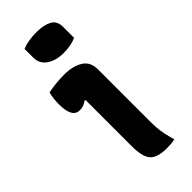

<svg xmlns="http://www.w3.org/2000/svg" viewBox="-250 -807 851 851"><g transform="rotate(-45 175.0 -381.5)"><path d="M130 -111V-401L124 -402Q115 -395 104.5 -391Q94 -387 80 -387Q33 -387 33 -470Q33 -508 41 -538Q67 -543 91 -545.5Q115 -548 143 -548Q196 -548 230.5 -527Q265 -506 265 -459V-137Q265 -111 266.5 -90.5Q268 -70 272.5 -49Q277 -28 285 0Q272 3 259.5 4Q247 5 233 5Q176 5 153 -19.5Q130 -44 130 -111ZM99 -753Q137 -768 189 -768Q233 -768 261 -753.5Q289 -739 289 -701V-632Q255 -617 209 -617Q161 -617 130 -638.5Q99 -660 99 -697Z"/></g></svg>

Font: Recursive Sn Csl St
Style: Bold
Weight: 700
Version: Version 1.079;hotconv 1.0.112;makeotfexe 2.5.65598; ttfautoh